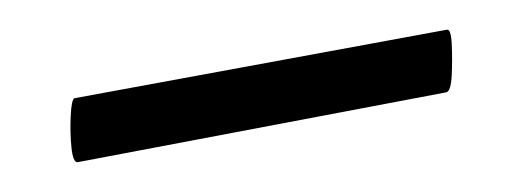

<svg xmlns="http://www.w3.org/2000/svg" viewBox="-20 -277 345 129"><path d="M32 -168Q29 -168 28 -178Q27 -188 27.5 -199Q28 -210 30 -211L280 -257Q283 -258 283.5 -247.5Q284 -237 283.5 -226.5Q283 -216 280 -215Z"/></svg>

Font: Cormorant Garamond Light
Style: Italic
Weight: 300
Italic angle: -10°
Designer: Christian Thalmann (Catharsis Fonts)
Foundry: Catharsis Fonts
Version: Version 4.001